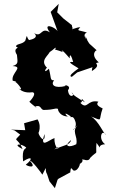

<svg xmlns="http://www.w3.org/2000/svg" viewBox="-20 -867 585 997"><path d="M277 -103C296 -83 260 -96 263 -150C234 -141 185 -90 211 -171C218 -110 172 -169 180 -187C168 -151 203 -202 175 -247L105 -227L111 -191L36 -194C66 -187 44 -197 85 -168C45 -126 70 -160 97 -93C40 -121 91 -124 116 -101C116 -92 92 -102 100 -29C149 -61 151 -40 114 -12C122 -3 175 11 135 -32C144 -37 194 30 200 40C231 -20 209 15 224 36L237 75L265 110L279 66L284 61L345 28C348 -10 352 13 363 19C391 23 406 -42 385 -12C429 -28 394 -50 413 -37C407 -45 439 -22 448 -47C494 -94 475 -48 481 -125C518 -77 474 -115 526 -118C489 -143 507 -202 531 -166C516 -174 494 -237 453 -262C518 -237 489 -238 513 -304C481 -319 481 -328 491 -339C432 -352 435 -294 397 -333C419 -339 388 -375 421 -336C392 -353 355 -375 352 -387C375 -370 337 -352 333 -399C357 -426 296 -429 323 -421C261 -405 242 -428 261 -450C238 -449 247 -463 234 -510C202 -481 217 -512 224 -515C184 -555 235 -579 240 -602C194 -581 221 -577 268 -620C274 -597 232 -624 308 -596C298 -603 292 -623 342 -564C341 -595 352 -575 360 -545C335 -547 336 -543 388 -512C362 -493 332 -471 353 -468L381 -491L460 -518V-514C483 -523 457 -537 457 -498C516 -535 455 -537 493 -543C442 -588 487 -613 483 -605C432 -654 456 -620 419 -682C461 -634 393 -682 431 -698C390 -712 375 -704 397 -725C378 -728 345 -704 357 -726C360 -675 354 -749 351 -738L308 -772L277 -803L285 -847L243 -805L279 -705C265 -728 199 -752 239 -699C191 -730 198 -668 156 -696C156 -696 191 -671 131 -659C116 -671 124 -700 111 -655C94 -635 63 -641 63 -625C90 -615 42 -623 68 -582C71 -545 78 -534 45 -524C106 -521 36 -488 46 -448C99 -431 114 -482 57 -440C56 -455 115 -384 76 -408C87 -399 105 -382 149 -388C179 -382 119 -324 132 -339C161 -310 190 -297 160 -313C194 -326 189 -299 206 -296C272 -297 262 -309 286 -300C274 -313 282 -261 336 -262C331 -257 297 -297 347 -263C342 -248 359 -277 371 -237C387 -196 326 -166 390 -224C345 -185 387 -162 376 -118C339 -99 308 -106 349 -140C344 -113 309 -113 262 -91Z"/></svg>

Font: Asimov Aggro
Style: Condensed
Weight: 500
Designer: Google
Version: Version 2.000980; 2014